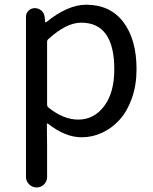

<svg xmlns="http://www.w3.org/2000/svg" viewBox="-20 -575 659 826"><path d="M91.8 186.5V-502.9Q91.8 -518.6 103 -529.3Q114.3 -540 129.9 -540Q145.5 -540 157.7 -529.8Q169.9 -519.5 171.9 -502.9L174.8 -479.5Q174.8 -478.5 176.3 -478.5Q177.7 -478.5 178.7 -479.5Q271.5 -554.7 350.6 -554.7Q454.1 -554.7 510.7 -480Q567.4 -405.3 567.4 -277.3Q567.4 -210 547.9 -153.8Q528.3 -97.7 495.6 -61Q462.9 -24.4 420.4 -4.4Q377.9 15.6 331.1 15.6Q260.7 15.6 186.5 -43Q184.6 -43.9 182.6 -43Q180.7 -42 181.6 -40L182.6 47.9V186.5Q182.6 205.1 169.4 218.3Q156.2 231.4 137.7 231.4Q119.1 231.4 105.5 218.3Q91.8 205.1 91.8 186.5ZM316.4 -60.5Q384.8 -60.5 428.2 -118.7Q471.7 -176.8 471.7 -276.4Q471.7 -477.5 329.1 -477.5Q265.6 -477.5 188.5 -407.2Q182.6 -402.3 182.6 -395.5V-125Q182.6 -117.2 188.5 -112.3Q252.9 -60.5 316.4 -60.5Z"/></svg>

Font: Gen Jyuu Gothic Regular
Style: Regular
Weight: 400
Designer: [Source Han Sans]
Ryoko NISHIZUKA  (kana & ideographs); Paul D. Hunt (Latin, Greek & Cyrillic); Wenlong ZHANG  (bopomofo
Version: Version 1.002.20150607